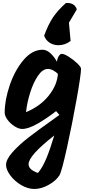

<svg xmlns="http://www.w3.org/2000/svg" viewBox="-20 -893 587 1270"><path d="M366 -594Q333 -594 307.5 -611Q282 -628 272 -657Q299 -731 330.5 -778Q362 -825 416 -873Q444 -875 462.5 -864.5Q481 -854 488 -831L436 -743L447 -622Q411 -594 366 -594ZM127 -40Q104 -40 76.5 -57.5Q49 -75 30 -100.5Q11 -126 11 -148Q11 -231 44.5 -329.5Q78 -428 135.5 -496Q193 -564 262 -564Q289 -564 315 -539.5Q341 -515 356 -485Q360 -509 369.5 -523Q379 -537 389 -537Q404 -537 435 -517.5Q466 -498 491 -474Q516 -450 516 -438Q516 -400 486.5 -235Q457 -70 422.5 86Q388 242 373 267Q350 303 301.5 330Q253 357 207 357Q164 357 120 331Q76 305 48 267Q20 229 20 198Q20 162 62.5 114Q105 66 166 18.5Q227 -29 322 -96Q339 -109 373 -133L351 -158Q290 -110 228.5 -75Q167 -40 127 -40ZM152 -151Q246 -190 302 -260Q358 -330 363 -404Q351 -417 332.5 -427Q314 -437 297 -437Q262 -437 231.5 -392.5Q201 -348 180 -281.5Q159 -215 152 -151ZM169 193Q169 213 186.5 227.5Q204 242 231 251Q261 216 286 156Q311 96 339 3Q169 136 169 193Z"/></svg>

Font: Mogra
Style: Regular
Weight: 400
Designer: Lipi Raval
Foundry: Lipi Raval
Version: Version 1.002;PS 1.002;hotconv 1.0.88;makeotf.lib2.5.647800;